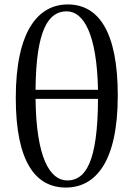

<svg xmlns="http://www.w3.org/2000/svg" viewBox="-20 -829 600 864"><path d="M276 15C408 15 510 -97 510 -399C510 -689 422 -809 285 -809C154 -809 51 -693 51 -388C51 -99 141 15 276 15ZM283 -17C204 -17 143 -120 140 -384H421C420 -95 363 -17 283 -17ZM140 -425C142 -700 200 -778 280 -778C358 -778 416 -672 421 -425Z"/></svg>

Font: Source Han Serif CN Medium
Style: Regular
Weight: 500
Designer: Ryoko NISHIZUKA 西塚涼子 (kana & ideographs); Frank Grießhammer (Latin, Greek & Cyrillic); Wenlong ZHANG 张文龙 (bopomofo); San
Foundry: Adobe
Version: Version 2.002;hotconv 1.1.0;makeotfexe 2.6.0